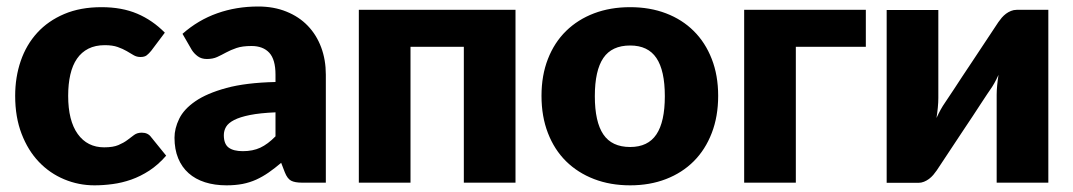

<svg xmlns="http://www.w3.org/2000/svg" viewBox="-20 -548 3218 576"><path d="M433.5 -395.5Q426.5 -387 420 -382Q413.5 -377 401.5 -377Q390 -377 380.8 -382.5Q371.5 -388 360 -394.8Q348.5 -401.5 333 -407Q317.5 -412.5 294.5 -412.5Q266 -412.5 245.2 -402Q224.5 -391.5 211 -372Q197.5 -352.5 191 -324.2Q184.5 -296 184.5 -260.5Q184.5 -186 213.2 -146Q242 -106 292.5 -106Q319.5 -106 335.2 -112.8Q351 -119.5 362 -127.8Q373 -136 382.2 -143Q391.5 -150 405.5 -150Q424 -150 433.5 -136.5L478.5 -81Q454.5 -53.5 428 -36.2Q401.5 -19 373.8 -9.2Q346 0.5 318 4.2Q290 8 263.5 8Q216 8 172.8 -10Q129.5 -28 96.8 -62.2Q64 -96.5 44.8 -146.5Q25.5 -196.5 25.5 -260.5Q25.5 -316.5 42.2 -365.2Q59 -414 91.8 -449.8Q124.5 -485.5 172.8 -506Q221 -526.5 284.5 -526.5Q345.5 -526.5 391.5 -507Q437.5 -487.5 474.5 -450Z M886.5 0Q864.5 0 853.2 -6Q842 -12 834.5 -31L823.5 -59.5Q804 -43 786 -30.5Q768 -18 748.8 -9.2Q729.5 -0.5 707.8 3.8Q686 8 659.5 8Q624 8 595 -1.2Q566 -10.5 545.8 -28.5Q525.5 -46.5 514.5 -73.2Q503.5 -100 503.5 -135Q503.5 -162.5 517.5 -191.5Q531.5 -220.5 566 -244.2Q600.5 -268 659 -284Q717.5 -300 806.5 -302V-324Q806.5 -369.5 787.8 -389.8Q769 -410 734.5 -410Q707 -410 689.5 -404Q672 -398 658.2 -390.5Q644.5 -383 631.5 -377Q618.5 -371 600.5 -371Q584.5 -371 573.5 -379Q562.5 -387 555.5 -398L527.5 -446.5Q574.5 -488 631.8 -508.2Q689 -528.5 754.5 -528.5Q801.5 -528.5 839.2 -513.2Q877 -498 903.2 -470.8Q929.5 -443.5 943.5 -406Q957.5 -368.5 957.5 -324V0ZM708.5 -94.5Q738.5 -94.5 761 -105Q783.5 -115.5 806.5 -139V-211Q760 -209 730 -203Q700 -197 682.5 -188Q665 -179 658.2 -167.5Q651.5 -156 651.5 -142.5Q651.5 -116 666 -105.2Q680.5 -94.5 708.5 -94.5Z M1526.5 -518.5V0H1371.5V-407.5H1211.5V0H1056.5V-518.5Z M1870.5 -526.5Q1929.5 -526.5 1978 -508Q2026.5 -489.5 2061.2 -455Q2096 -420.5 2115.2 -371.2Q2134.5 -322 2134.5 -260.5Q2134.5 -198.5 2115.2 -148.8Q2096 -99 2061.2 -64.2Q2026.5 -29.5 1978 -10.8Q1929.5 8 1870.5 8Q1811 8 1762.2 -10.8Q1713.5 -29.5 1678.2 -64.2Q1643 -99 1623.8 -148.8Q1604.5 -198.5 1604.5 -260.5Q1604.5 -322 1623.8 -371.2Q1643 -420.5 1678.2 -455Q1713.5 -489.5 1762.2 -508Q1811 -526.5 1870.5 -526.5ZM1870.5 -107Q1924 -107 1949.2 -144.8Q1974.5 -182.5 1974.5 -259.5Q1974.5 -336.5 1949.2 -374Q1924 -411.5 1870.5 -411.5Q1815.5 -411.5 1790 -374Q1764.5 -336.5 1764.5 -259.5Q1764.5 -182.5 1790 -144.8Q1815.5 -107 1870.5 -107Z M2577.5 -518.5V-407.5H2367.5V0H2212.5V-518.5Z M2640 0.5V-518H2795V-254Q2795 -241 2793.5 -225.5Q2792 -210 2789.5 -194Q2802 -221.5 2815 -240Q2815.5 -241 2823 -252Q2830.5 -263 2841.8 -280.2Q2853 -297.5 2867.2 -319Q2881.5 -340.5 2896.5 -363Q2931.5 -415.5 2975 -481.5Q2979.5 -488 2985.2 -494.8Q2991 -501.5 2998 -506.8Q3005 -512 3013 -515.2Q3021 -518.5 3030 -518.5H3125V0H2970V-264Q2970 -276.5 2971.5 -292Q2973 -307.5 2975.5 -323.5Q2969.5 -310 2963 -298.5Q2956.5 -287 2950 -278Q2949 -277 2941.8 -266Q2934.5 -255 2923.2 -237.8Q2912 -220.5 2897.8 -199Q2883.5 -177.5 2868.5 -155Q2833.5 -102.5 2790 -36.5Q2785.5 -30 2779.8 -23.2Q2774 -16.5 2767 -11.2Q2760 -6 2752 -2.8Q2744 0.5 2735 0.5Z"/></svg>

Font: Lato Black
Style: Regular
Weight: 900
Designer: Lukasz Dziedzic
Foundry: tyPoland Lukasz Dziedzic
Version: Version 2.007; 2014-02-27